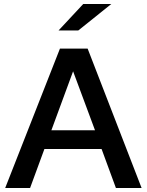

<svg xmlns="http://www.w3.org/2000/svg" viewBox="-20 -944 737 964"><path d="M6 0 281 -700H420L691 0H562L490 -196H203L131 0ZM238 -290H457L347 -586ZM274 -791 398 -924H539L373 -791Z"/></svg>

Font: Red Hat Text Medium
Style: Regular
Weight: 500
Designer: Pentagram, MCKL
Foundry: Pentagram, MCKL
Version: Version 1.023